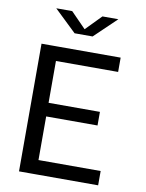

<svg xmlns="http://www.w3.org/2000/svg" viewBox="-100 -1011 820 1081"><g transform="rotate(10 310.0 -470.5)"><path d="M85.3 0V-730H182.2V0ZM537.7 0H140.5V-81.8H537.7ZM475.8 -331.2H145.5V-409H475.8ZM140.5 -648.2V-730H537.7V-648.2ZM258.5 -820H361.5L487.5 -940.7H396.5L310 -852.3L223.5 -940.7H132.5Z"/></g></svg>

Font: Monaspace Neon Var
Style: Regular
Weight: 400
Designer: Riley Cran and the Lettermatic Team
Version: Version 1.000 (Monaspace Neon Var)